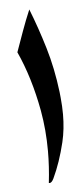

<svg xmlns="http://www.w3.org/2000/svg" viewBox="-47 -615 283 644"><g transform="rotate(-5 94.5 -293.0)"><path d="M155.8 -281.7Q158.7 -252.9 158.7 -225.6Q158.7 -176.3 148.4 -132.8Q132.3 -65.9 107.9 -14.2Q101.1 0 93.8 0Q92.8 0 91.3 -0.5Q97.7 -55.2 97.7 -107.4Q97.7 -178.2 85.9 -244.1Q64.9 -357.9 24.4 -446.3Q36.1 -479.5 49.1 -515.4Q62 -551.3 76.7 -585.9Q102.1 -521.5 123 -451.7Q144 -381.8 153.8 -301.3Q155.8 -285.6 155.8 -281.7Z"/></g></svg>

Font: Aref Ruqaa
Style: Regular
Weight: 400
Designer: Abdullah Aref
Version: Version 1.002